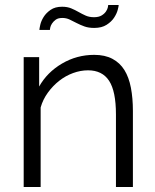

<svg xmlns="http://www.w3.org/2000/svg" viewBox="-20 -750 623 770"><path d="M513 0H445V-291Q445 -384 417.5 -426Q390 -468 333 -468Q303 -468 273 -457Q243 -446 217.5 -426Q192 -406 172 -378.5Q152 -351 143 -319V0H75V-521H137V-403Q169 -460 228.5 -495Q288 -530 358 -530Q401 -530 431 -514Q461 -498 479 -469Q497 -440 505 -398Q513 -356 513 -305ZM358 -638Q335 -638 318.5 -644Q302 -650 287.5 -657.5Q273 -665 259.5 -671.5Q246 -678 230 -678Q213 -678 203.5 -671Q194 -664 188.5 -655.5Q183 -647 181.5 -639.5Q180 -632 180 -630H138Q138 -635 141.5 -650.5Q145 -666 155 -682Q165 -698 183 -710.5Q201 -723 229 -723Q250 -723 265.5 -716.5Q281 -710 295 -702Q309 -694 323.5 -687.5Q338 -681 357 -681Q376 -681 387.5 -688Q399 -695 405 -704Q411 -713 412.5 -720.5Q414 -728 414 -730H456Q456 -725 452 -710Q448 -695 437.5 -679Q427 -663 407.5 -650.5Q388 -638 358 -638Z"/></svg>

Font: PTCRaleway
Style: Regular
Weight: 400
Designer: Matt McInerney, Pablo Impallari, Rodrigo Fuenzalida
Foundry: Matt McInerney, Pablo Impallari, Rodrigo Fuenzalida
Version: Version 3.000g; ttfautohint (v1.5) -l 8 -r 28 -G 28 -x 14 -D